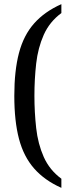

<svg xmlns="http://www.w3.org/2000/svg" viewBox="-20 -779 343 926"><path d="M276 127Q195 91 144.5 33.5Q94 -24 71.5 -109.5Q49 -195 49 -317Q49 -438 71.5 -523.5Q94 -609 144.5 -666Q195 -723 276 -759V-716Q219 -674 191 -611Q163 -548 154.5 -472.5Q146 -397 146 -317Q146 -238 154.5 -161.5Q163 -85 191 -22Q219 41 276 83Z"/></svg>

Font: Noto Serif Tamil Condensed
Style: Regular
Weight: 400
Width: 3
Designer: Indian Type Foundry, Tom Grace, and the Monotype Design Team
Foundry: Monotype Imaging Inc.
Version: Version 2.004; ttfautohint (v1.8.4.7-5d5b)